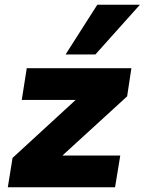

<svg xmlns="http://www.w3.org/2000/svg" viewBox="-20 -791 611 811"><path d="M13 0 33 -124 341 -407 332 -369H72L93 -503H535L517 -384L202 -96L211 -134H488L466 0ZM257 -561 391 -771H571L383 -561Z"/></svg>

Font: Nunito Sans 8pt Black
Style: Italic
Weight: 900
Italic angle: -9°
Version: Version 3.101;gftools[0.9.27]